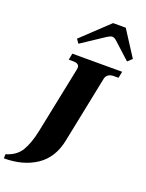

<svg xmlns="http://www.w3.org/2000/svg" viewBox="-208 -1077 975 1283"><g transform="rotate(20 279.5 -435.5)"><path d="M174 -805 365 -985H455L571 -805L540 -776L428 -878Q408 -898 392 -898Q378 -898 348 -878L194 -776ZM-11 84Q62 63 95 8Q128 -47 147 -140L244 -614Q245 -618 245 -625Q245 -654 201 -654H170L179 -700H533L524 -654H493Q442 -654 433 -614L336 -137Q310 -10 217 52Q124 114 -12 114Z"/></g></svg>

Font: Taviraj ExtraBold
Style: Italic
Weight: 800
Italic angle: -12°
Designer: Katatrad Team
Foundry: CadsonDemak
Version: Version 1.001